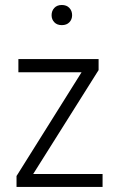

<svg xmlns="http://www.w3.org/2000/svg" viewBox="-20 -734 457 754"><path d="M366.7 -458 110.4 -50.8H381.3H382.8V-49.3V-1.5V0H381.3H46.4H44.9V-1.5V-43V-43.5H45.4L300.3 -450.2H53.2H52.2V-451.7V-500.5V-502H53.2H365.7H367.2V-500.5V-458.5V-458ZM182.6 -674.3Q182.6 -691.4 193.4 -702.9Q204.1 -714.4 222.7 -714.4Q241.7 -714.4 252.4 -702.9Q263.2 -691.4 263.2 -674.3Q263.2 -657.7 252.4 -646.5Q241.7 -635.3 222.7 -635.3Q204.1 -635.3 193.4 -646.5Q182.6 -657.7 182.6 -674.3Z"/></svg>

Font: MAUL Condensed Light
Style: Light
Weight: 300
Designer: MAUL
Version: Version 2.137; 2017; ttfautohint (v1.8.3)